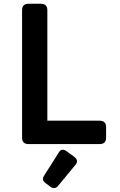

<svg xmlns="http://www.w3.org/2000/svg" viewBox="-20 -752 626 1002"><path d="M306.6 29.3Q316.4 29.3 325.2 35.6L368.2 66.9Q381.8 77.1 381.8 88.9Q381.8 98.6 375 106.9L282.2 219.2Q273.4 229.5 261.7 229.5Q252 229.5 243.2 222.7L217.8 203.6Q204.1 193.4 204.1 182.6Q204.1 174.3 209 166.5L288.1 42Q295.9 29.3 306.6 29.3ZM129.4 0Q95.2 0 95.2 -33.7V-698.7Q95.2 -732.4 129.4 -732.4H192.9Q227.1 -732.4 227.1 -698.7V-122.1H499.5Q533.7 -122.1 533.7 -88.4V-33.7Q533.7 0 499.5 0Z"/></svg>

Font: Simply Mono
Style: Bold
Weight: 700
Designer: Wojciech Kalinowski "wmk69" (wmk69@o2.pl)
Foundry: Wojciech Kalinowski "wmk69" (wmk69@o2.pl)
Version: Version 1.0.0